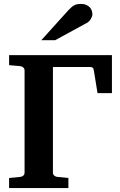

<svg xmlns="http://www.w3.org/2000/svg" viewBox="-20 -949 607 969"><path d="M472.2 -479 454.1 -590.8Q452.6 -603 448.2 -606.9Q443.8 -610.8 435.1 -610.8H247.1V-78.1Q247.1 -68.4 253.9 -62.7Q260.7 -57.1 269 -56.2L325.2 -50.8V0H25.9V-50.8L82 -56.2Q91.3 -57.1 97.7 -62.7Q104 -68.4 104 -78.1V-592.8Q104 -602.5 97.7 -608.4Q91.3 -614.3 82 -615.2L25.9 -620.1V-670.9H544.9V-479ZM446.3 -876.5Q446.3 -871.6 444.1 -865.5Q441.9 -859.4 438.5 -853.5Q435.1 -847.7 430.2 -842.5Q425.3 -837.4 420.4 -834.5L258.3 -746.1H188.5L325.2 -897.5Q334 -906.7 341.1 -912.8Q348.1 -918.9 355.2 -922.6Q362.3 -926.3 370.1 -927.7Q377.9 -929.2 388.2 -929.2Q404.3 -929.2 415.3 -924.3Q426.3 -919.4 433.3 -911.9Q440.4 -904.3 443.4 -894.8Q446.3 -885.3 446.3 -876.5Z"/></svg>

Font: Charis SIL
Style: Bold
Weight: 700
Foundry: SIL International
Version: Version 4.112